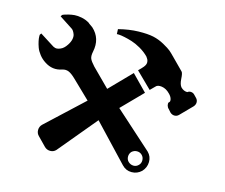

<svg xmlns="http://www.w3.org/2000/svg" viewBox="-92 -733 1025 874"><g transform="rotate(15 421.0 -295.5)"><path d="M789.1 -386.2Q797.4 -377.9 797.4 -366.7Q797.4 -355.5 789.1 -346.2L734.9 -291Q726.6 -282.7 715.3 -282.7Q704.1 -282.7 694.8 -291L683.1 -304.2Q676.3 -310.1 673.8 -319.3Q671.4 -328.6 674.8 -334Q682.1 -337.9 679.2 -350.1Q676.3 -362.3 664.1 -374Q647 -391.6 626.2 -394.8Q605.5 -397.9 597.2 -387.2L576.2 -366.2L502 -439L514.2 -451.2Q517.1 -454.1 522.9 -460.9Q533.2 -473.1 533 -483.9Q532.7 -494.6 527.3 -502L522 -509.8Q503.9 -527.8 481.2 -540.8Q458.5 -553.7 439 -559.8Q419.4 -565.9 402.6 -569.3Q385.7 -572.8 376 -573.2H366.2L365.2 -596.2Q415 -608.9 458.7 -609.9Q502.4 -610.8 529.3 -605Q556.2 -599.1 581.5 -585Q606.9 -570.8 616.5 -562.7Q626 -554.7 638.7 -541.5Q639.6 -540.5 640.1 -540.3Q640.6 -540 641.1 -539.3Q641.6 -538.6 642.1 -538.1Q655.8 -524.4 674.8 -505.1Q693.8 -485.8 694.8 -484.9Q700.7 -479 702.1 -452.1Q703.6 -425.3 713.9 -414.1Q727.1 -400.9 744.1 -400.9Q752 -407.2 761.7 -406Q771.5 -404.8 777.8 -397.9ZM463.9 -251 640.1 -92.8Q658.7 -74.2 658.2 -47.9Q657.7 -21.5 639.2 -2Q619.6 16.6 593 16.6Q566.4 16.6 547.9 -2.9L387.2 -172.9L236.8 7.8Q226.1 19 210.2 19Q194.3 19 183.1 7.8L144 -32.2Q132.8 -43 132.8 -58.8Q132.8 -74.7 144 -85.9L315.9 -246.1L232.9 -326.2Q212.4 -346.2 198.2 -352.1Q184.1 -357.9 168 -353Q125 -337.9 85.9 -363.8Q68.4 -375 56.2 -390.9Q43.9 -406.7 38.6 -421.6Q33.2 -436.5 30.5 -449.7Q27.8 -462.9 27.8 -470.7V-479L33.2 -486.8Q89.4 -450.7 96.2 -446.8Q102.5 -441.9 111.6 -439.5Q120.6 -437 136 -443.4Q151.4 -449.7 164.1 -469.2Q174.3 -484.4 177 -498Q179.7 -511.7 176.3 -521Q172.9 -530.3 168.9 -535.9Q165 -541.5 161.1 -543.9L98.1 -585L103 -592.8Q105.5 -594.2 110.4 -596.2Q115.2 -598.1 129.6 -601.8Q144 -605.5 158.4 -606.7Q172.9 -607.9 192.4 -604Q211.9 -600.1 229 -589.8Q229 -588.9 232.9 -586.2Q236.8 -583.5 242.2 -579.8Q247.6 -576.2 250 -574.2Q295.9 -532.7 282.2 -467.8Q277.8 -446.8 282.5 -435.1Q287.1 -423.3 305.2 -403.8L388.2 -320.8L486.8 -421.9L559.1 -348.1ZM617.2 -23.9Q627 -33.2 627 -47.6Q627 -62 617.2 -71.8Q607.4 -81.5 593.5 -81.5Q579.6 -81.5 568.8 -71.8Q559.6 -62 559.6 -48.1Q559.6 -34.2 568.8 -24.9Q579.6 -14.6 593.3 -14.2Q606.9 -13.7 617.2 -23.9Z"/></g></svg>

Font: Modern Pictograms
Style: Normal
Weight: 400
Designer: John Caserta
Foundry: John Caserta
Version: 1.000